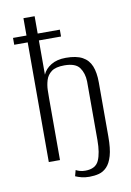

<svg xmlns="http://www.w3.org/2000/svg" viewBox="-83 -682 565 828"><g transform="rotate(-10 199.5 -268.5)"><path d="M241 93Q222 93 206.5 89Q191 85 180 80L187 54Q194 58 204.5 61Q215 64 228 64Q273 64 287.5 32Q302 0 302 -57V-314Q301 -350 283.5 -374.5Q266 -399 217 -399Q179 -399 160.5 -385Q142 -371 135.5 -349.5Q129 -328 128.5 -306.5Q128 -285 128 -270V0H79V-524H20V-554H79V-630H128V-554H225V-524H128V-374Q138 -398 164 -414Q190 -430 229 -430Q275 -430 301.5 -415.5Q328 -401 339.5 -372.5Q351 -344 351 -301V-64Q351 -11 342 20Q333 51 317.5 67Q302 83 282.5 88Q263 93 241 93Z"/></g></svg>

Font: Alumni Sans Light
Style: Regular
Weight: 300
Version: Version 1.018